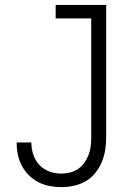

<svg xmlns="http://www.w3.org/2000/svg" viewBox="-20 -755 540 783"><path d="M230 8Q206 8 182 3.5Q158 -1 136.5 -12Q115 -23 98 -40Q81 -57 69.5 -78.5Q58 -100 53 -123.5Q48 -147 48 -171V-174H108V-172Q108 -148 116 -124Q124 -100 141 -82Q158 -64 181.5 -55.5Q205 -47 230 -47Q248 -47 266 -51.5Q284 -56 299 -66.5Q314 -77 324.5 -92Q335 -107 341.5 -124Q348 -141 350 -159Q352 -177 352 -195V-680H207V-735H413V-195Q413 -169 409 -143.5Q405 -118 395 -94Q385 -70 368.5 -49.5Q352 -29 329.5 -16Q307 -3 281.5 2.5Q256 8 230 8Z"/></svg>

Font: Iosevka Custom Light
Style: Regular
Weight: 300
Monospace: yes
Designer: Belleve Invis
Foundry: Belleve Invis
Version: Version 27.3.5